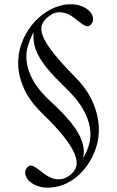

<svg xmlns="http://www.w3.org/2000/svg" viewBox="-20 -732 551 907"><path d="M278 -709Q324 -716 355 -706.5Q386 -697 402.5 -679.5Q419 -662 419.5 -643Q420 -624 405 -612Q395 -605 383.5 -610Q372 -615 358.5 -625.5Q345 -636 329 -648.5Q313 -661 294.5 -668Q276 -675 255.5 -674Q235 -673 212 -656Q187 -638 178.5 -615.5Q170 -593 183 -560Q196 -527 233 -480.5Q270 -434 336 -367Q391 -311 417 -252.5Q443 -194 446.5 -138.5Q450 -83 433.5 -33.5Q417 16 388 55Q359 94 321 119Q283 144 242 151Q196 159 164.5 149Q133 139 116.5 122Q100 105 99 85.5Q98 66 114 54Q123 47 135 52Q147 57 160.5 67.5Q174 78 190 90Q206 102 224 109Q242 116 263 115Q284 114 307 98Q333 80 340 54.5Q347 29 332 -6.5Q317 -42 279.5 -89Q242 -136 179 -197Q121 -253 94.5 -311Q68 -369 66 -423.5Q64 -478 82 -527Q100 -576 130.5 -614Q161 -652 200 -676.5Q239 -701 278 -708ZM140 -583Q124 -553 112.5 -517Q101 -481 106 -439.5Q111 -398 137.5 -350.5Q164 -303 224 -248Q319 -161 352.5 -97.5Q386 -34 372 15Q391 -15 401 -50.5Q411 -86 405 -127.5Q399 -169 372 -216.5Q345 -264 289 -318Q241 -364 210 -400.5Q179 -437 162.5 -468Q146 -499 141 -527Q136 -555 139 -584Z"/></svg>

Font: Constantine
Style: Regular
Weight: 400
Designer: Dukom Design
Version: Version 1.001;PS 001.001;hotconv 1.0.56;makeotf.lib2.0.21325